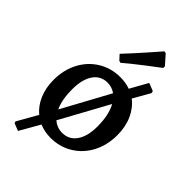

<svg xmlns="http://www.w3.org/2000/svg" viewBox="-249 -808 998 998"><g transform="rotate(45 250.0 -309.5)"><path d="M473 -243Q473 -170 442.5 -112Q412 -54 358 -21Q304 12 237 12Q193 12 155 -4L92 106L51 90L48 80L111 -31Q75 -61 55 -107.5Q35 -154 35 -213Q35 -286 65.5 -344Q96 -402 150 -435Q204 -468 271 -468Q311 -468 344 -456L398 -553L441 -536L444 -524L391 -431Q430 -401 451.5 -353Q473 -305 473 -243ZM138 -246Q138 -170 161 -121L303 -382Q276 -401 244 -401Q194 -401 166 -360Q138 -319 138 -246ZM368 -203Q368 -287 339 -339L194 -74Q224 -49 261 -49Q311 -49 339.5 -89.5Q368 -130 368 -203ZM207 -524 182 -551Q229 -601 276.5 -655Q324 -709 338 -725L349 -723L395 -671L394 -659Q379 -648 326 -607.5Q273 -567 218 -521Z"/></g></svg>

Font: Alegreya Medium
Style: Regular
Weight: 500
Designer: Juan Pablo del Peral
Foundry: Huerta Tipografica
Version: Version 2.007; ttfautohint (v1.6)